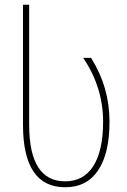

<svg xmlns="http://www.w3.org/2000/svg" viewBox="-20 -780 535 810"><path d="M77 -254V-760H103V-254Q103 -15 255 -15Q333 -15 374 -80Q415 -145 415 -267Q415 -411 331 -536H364Q442 -412 442 -267Q442 -133 394 -61.5Q346 10 255 10Q77 10 77 -254Z"/></svg>

Font: Noto Sans Georgian Thin Narrow
Style: Regular
Weight: 250
Width: 4
Designer: Monotype Design team
Foundry: Monotype Imaging Inc.
Version: Version 1.000